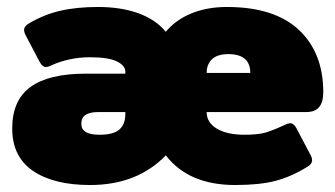

<svg xmlns="http://www.w3.org/2000/svg" viewBox="-20 -515 961 550"><path d="M15 -147Q15 -228 67.5 -266Q120 -304 226 -304H339V-310Q339 -327 315 -339Q291 -351 237 -351Q208 -351 180 -345Q152 -339 130 -329Q118 -323 111 -323Q102 -323 94 -337L55 -411Q49 -422 49 -429Q49 -440 63 -448Q105 -473 152 -484Q199 -495 261 -495Q327 -495 376.5 -477Q426 -459 455 -424Q483 -458 528 -476.5Q573 -495 630 -495Q766 -495 836 -429.5Q906 -364 906 -251Q906 -222 894 -208Q882 -194 857 -194H572Q572 -164 601 -146.5Q630 -129 681 -129Q720 -129 741.5 -135.5Q763 -142 793 -156Q805 -162 812 -162Q821 -162 829 -148L868 -74Q874 -64 874 -56Q874 -45 860 -37Q815 -9 769.5 3Q724 15 654 15Q520 15 455 -70Q373 15 238 15Q134 15 74.5 -25.5Q15 -66 15 -147ZM697 -306Q697 -360 634 -360Q603 -360 587.5 -345.5Q572 -331 572 -306ZM339 -188V-194H261Q239 -194 226 -186.5Q213 -179 213 -160Q213 -129 265 -129Q305 -129 322 -144Q339 -159 339 -188Z"/></svg>

Font: Mitr
Style: Bold
Weight: 700
Designer: Thanarat Vachiruckul
Foundry: Cadson Demak
Version: Version 1.003